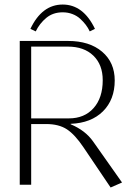

<svg xmlns="http://www.w3.org/2000/svg" viewBox="-20 -813 573 845"><path d="M113.8 -686Q164.6 -793 255.9 -793Q346.7 -793 397.9 -686L375 -674.8Q367.7 -690.4 357.4 -703.9Q347.2 -717.3 332.8 -730.5Q318.4 -743.7 298.6 -751.2Q278.8 -758.8 255.9 -758.8Q213.4 -758.8 183.8 -734.4Q154.3 -710 137.2 -674.8ZM117.2 -607.9V-292H283.2Q351.6 -292 391.8 -337.2Q432.1 -382.3 432.1 -460Q432.1 -528.3 390.9 -568.1Q349.6 -607.9 278.8 -607.9ZM291 -266.1Q356 -238.8 390.1 -189.9L517.1 -9.8L466.8 12.2L347.2 -165Q310.1 -220.2 274.7 -243.7Q239.3 -267.1 183.1 -267.1H117.2V0H66.9V-632.8H278.8Q374 -632.8 429.4 -585.4Q484.9 -538.1 484.9 -459Q484.9 -374.5 433.1 -323Q381.3 -271.5 291 -268.1Z"/></svg>

Font: Resagokr
Style: Light
Weight: 300
Designer: gluk
Foundry: gluk
Version: Version 0.95